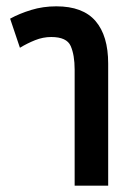

<svg xmlns="http://www.w3.org/2000/svg" viewBox="-20 -587 424 607"><path d="M43 -436 12 -528Q41 -544 78.5 -555.5Q116 -567 158 -567Q242 -567 282 -520.5Q322 -474 322 -386V0H216V-367Q216 -413 203.5 -441.5Q191 -470 142 -470Q116 -470 91 -460Q66 -450 43 -436Z"/></svg>

Font: Noto Sans Thai Looped ExtraCondensed SemiBold
Style: Regular
Weight: 600
Width: 2
Designer: Sasikarn Vongin, Ben Mitchell
Foundry: The Fontpad Ltd
Version: Version 1.001; ttfautohint (v1.8.4.7-5d5b)